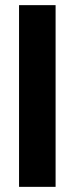

<svg xmlns="http://www.w3.org/2000/svg" viewBox="-20 -726 290 746"><path d="M54 0V-706H196V0Z"/></svg>

Font: Bricolage Grotesque 28pt
Style: Bold
Weight: 700
Designer: Mathieu Triay
Foundry: Atelier Triay
Version: Version 1.000;gftools[0.9.30]